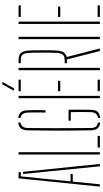

<svg xmlns="http://www.w3.org/2000/svg" viewBox="363 -1238 878 1644"><g transform="rotate(-90 802.0 -416.0)"><path d="M26 0 97 -696H149L151 -677H114L86 -401L71 -251H137L132 -232H69L46 0ZM200 0 160 -402 134 -657H153L220 0Z M301 0V-696H321V0ZM361 0V-19H460V0Z M574 3Q541 -1 525 -19.8Q509 -38.5 508 -78Q506.5 -171.5 506 -258.5Q505.5 -345.5 506 -433.5Q506.5 -521.5 508 -618Q509 -658 525.2 -676.8Q541.5 -695.5 574 -699V-679.5Q529.5 -672.5 528 -618Q527.5 -553 527 -494.8Q526.5 -436.5 526.5 -375.8Q526.5 -315 527 -242.8Q527.5 -170.5 528 -78Q528 -50 538.8 -35.2Q549.5 -20.5 574 -16.5ZM614 3V-16Q662.5 -22.5 664 -78Q665 -116.5 665 -160Q665 -203.5 664 -249H591V-268H684Q684.5 -250.5 684.8 -219Q685 -187.5 684.8 -150.2Q684.5 -113 684 -78Q683.5 -38 666.5 -19.2Q649.5 -0.5 614 3ZM660 -465Q661 -491 661.2 -515.8Q661.5 -540.5 661.2 -565.8Q661 -591 660 -618Q658 -672.5 614 -679.5V-699Q645.5 -695.5 662.2 -677Q679 -658.5 680 -618Q681.5 -575.5 681.5 -540.5Q681.5 -505.5 680 -465Z M783 0V-696H803V0ZM843 0V-19H942V0ZM843 -339V-358H932V-339ZM843 -677V-696H942V-677ZM847 -736 902 -835H923L868 -736Z M1023 0V-696H1043V0ZM1209 0H1187L1115 -282H1083V-301H1104Q1118 -301 1132.2 -303.5Q1146.5 -306 1157.2 -319.2Q1168 -332.5 1171 -364Q1172.5 -382 1173 -417.2Q1173.5 -452.5 1173.5 -492.2Q1173.5 -532 1172.8 -565.5Q1172 -599 1171 -613Q1168.5 -645 1158.2 -658.2Q1148 -671.5 1133.8 -674.2Q1119.5 -677 1105 -677H1083V-696H1105Q1117 -696 1130.8 -694.5Q1144.5 -693 1157.2 -685.8Q1170 -678.5 1179.2 -661.2Q1188.5 -644 1191 -613Q1192 -599 1192.8 -566Q1193.5 -533 1193.5 -493.2Q1193.5 -453.5 1193 -418.2Q1192.5 -383 1191 -364Q1187.5 -321.5 1171.5 -304.8Q1155.5 -288 1136 -284Z M1289 0V-696H1309V0Z M1419 0V-696H1439V0ZM1479 0V-19H1578V0ZM1479 -339V-358H1568V-339ZM1479 -677V-696H1578V-677Z"/></g></svg>

Font: Big Shoulders Stencil Display SC Thin
Style: Regular
Weight: 100
Designer: Patric King
Foundry: XO Type Co
Version: Version 2.001